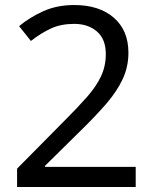

<svg xmlns="http://www.w3.org/2000/svg" viewBox="-20 -744 612 764"><path d="M520 0H48V-73L235 -262Q289 -316 326 -358Q363 -400 382 -440.5Q401 -481 401 -529Q401 -588 366 -618.5Q331 -649 275 -649Q223 -649 183.5 -631Q144 -613 103 -581L56 -640Q98 -675 152.5 -699.5Q207 -724 275 -724Q375 -724 433 -673.5Q491 -623 491 -534Q491 -478 468 -429Q445 -380 404 -332.5Q363 -285 308 -231L159 -84V-80H520Z"/></svg>

Font: Noto Sans Tifinagh Ghat
Style: Regular
Weight: 400
Designer: JamraPatel
Foundry: JamraPatel LLC
Version: Version 2.006; ttfautohint (v1.8.4.7-5d5b)